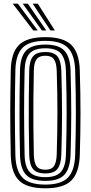

<svg xmlns="http://www.w3.org/2000/svg" viewBox="-20 -1010 491 1039"><path d="M225.4 9Q125.8 9 83 -33.2Q40.3 -75.4 38.3 -170.5Q36.8 -238.9 36.1 -296Q35.4 -353.1 35.5 -405.8Q35.6 -458.6 36.3 -513Q36.9 -567.3 38.3 -630.2Q40.3 -725.2 83.1 -767.1Q126 -809 225.4 -809Q323.3 -809 366 -767Q408.7 -725 411.8 -630.2Q413.7 -563.5 414.7 -505.8Q415.7 -448.2 415.6 -394.4Q415.5 -340.5 414.6 -285.9Q413.6 -231.2 411.8 -170.5Q408.6 -76.1 366.4 -33.5Q324.3 9 225.4 9ZM225.4 -11.1Q311.2 -11.1 347.7 -49.1Q384.2 -87.1 386.8 -171.3Q388.6 -232.5 389.6 -287.2Q390.6 -342 390.6 -395.5Q390.6 -449 389.7 -506.2Q388.8 -563.4 386.8 -629.3Q384.2 -713.6 347.5 -751.2Q310.8 -788.9 225.4 -788.9Q137.9 -788.9 101.5 -751Q65 -713.1 63.2 -629.5Q61.7 -561.3 61.1 -504.2Q60.4 -447.1 60.5 -394.4Q60.6 -341.7 61.3 -287.5Q61.9 -233.3 63.2 -171.1Q65 -87.2 101.5 -49.1Q137.9 -11.1 225.4 -11.1ZM225.4 -31.2Q151.8 -31.2 120.9 -64.3Q89.9 -97.3 88.2 -171.5Q86.7 -239.7 86 -296.9Q85.4 -354.1 85.5 -406.5Q85.6 -459 86.2 -513Q86.9 -567.1 88.2 -629.1Q89.7 -703.3 121 -736Q152.2 -768.8 225.4 -768.8Q298.6 -768.8 329 -735.3Q359.4 -701.8 361.9 -628.5Q363.9 -560.7 364.7 -503.6Q365.6 -446.5 365.6 -393.9Q365.6 -341.4 364.6 -287.5Q363.6 -233.6 361.9 -172.1Q359.4 -99.5 329.4 -65.4Q299.4 -31.2 225.4 -31.2ZM225.4 -51.3Q285.2 -51.3 310 -80.4Q334.9 -109.4 336.9 -172.9Q338.7 -237.3 339.7 -292.3Q340.6 -347.2 340.6 -399.4Q340.6 -451.5 339.7 -506.8Q338.8 -562.1 336.9 -627.6Q334.9 -689 311 -718.8Q287.2 -748.7 225.4 -748.7Q164.2 -748.7 139.4 -720Q114.5 -691.3 113.1 -628.5Q111.6 -561.9 111 -505.3Q110.3 -448.8 110.4 -396.2Q110.5 -343.6 111.2 -289.1Q111.8 -234.7 113.1 -172.1Q114.5 -107.2 140.4 -79.3Q166.2 -51.3 225.4 -51.3ZM225.4 -71.5Q177.7 -71.5 158.5 -95.6Q139.2 -119.7 138.1 -172.5Q136.3 -263.3 135.7 -335.5Q135 -407.7 135.8 -476.9Q136.5 -546.1 138.1 -628.1Q139.2 -680.8 158.5 -704.7Q177.8 -728.5 225.4 -728.5Q273.6 -728.5 292.1 -703.3Q310.5 -678 311.9 -626.7Q313.7 -561.3 314.7 -506.2Q315.7 -451.1 315.7 -399.5Q315.7 -347.9 314.8 -293.1Q313.9 -238.4 311.9 -173.6Q310.3 -121.3 291.5 -96.4Q272.8 -71.5 225.4 -71.5ZM225.4 -91.6Q259.5 -91.6 272.5 -111.9Q285.6 -132.2 287 -174.2Q289 -239.8 289.8 -294.7Q290.7 -349.5 290.7 -401Q290.7 -452.5 289.8 -506.9Q289 -561.4 287 -626.1Q285.6 -670.6 271.8 -689.5Q258.1 -708.4 225.4 -708.4Q192.4 -708.4 178.2 -689.9Q164 -671.5 163.1 -627.5Q161.3 -538.8 160.7 -467.1Q160 -395.3 160.7 -325.7Q161.4 -256.2 163.1 -173.1Q164 -131.1 177.4 -111.3Q190.7 -91.6 225.4 -91.6ZM160.3 -845 48.8 -990.3H76.6L184.2 -845ZM206.8 -845 102.8 -990.3H130.5L230.5 -845ZM253.1 -845 156.7 -990.3H184.5L277 -845Z"/></svg>

Font: Big Shoulders Inline Display SC Thin
Style: Regular
Weight: 100
Designer: Patric King
Foundry: XO Type Co
Version: Version 2.002